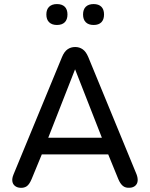

<svg xmlns="http://www.w3.org/2000/svg" viewBox="-20 -906 730 934"><path d="M45.9 -57.6 281.9 -629.2Q292.7 -655 308.6 -666.1Q324.5 -677.3 345.8 -677.3Q366.4 -677.3 382.3 -666.1Q398.2 -655 409.1 -629.2L644.4 -57.6Q650.8 -40.5 649.6 -26.3Q648.4 -12.1 638.5 -3Q628.7 6.1 612.3 7.3Q590.9 9.1 577.8 -1.6Q564.8 -12.4 555.4 -35L496.1 -180.2L544.1 -155H146.7L193.8 -180.2L133.9 -35Q123.1 -9.3 110.5 -0.3Q97.8 8.7 79.6 7.6Q63.3 6.9 52.6 -1.7Q41.9 -10.3 40 -24.7Q38.1 -39 45.9 -57.6ZM206 -213.8 179.2 -236H509.7L484.3 -213.8L345.2 -568.9ZM384 -835.5Q384 -860.1 397.4 -873.2Q410.8 -886.2 435.4 -886.2Q460 -886.2 473 -873.2Q486.1 -860.1 486.1 -835.5Q486.1 -810.9 473.1 -797.7Q460.1 -784.5 435.6 -784.5Q410.8 -784.5 397.4 -797.7Q384 -810.9 384 -835.5ZM205.5 -835.5Q205.5 -860.1 219.1 -873.2Q232.8 -886.2 257 -886.2Q281.8 -886.2 295 -873.2Q308.2 -860.1 308.2 -835.5Q308.2 -810.9 295 -797.7Q281.8 -784.5 257 -784.5Q232.8 -784.5 219.1 -797.7Q205.5 -810.9 205.5 -835.5Z"/></svg>

Font: SN Pro Thin
Style: Regular
Weight: 200
Designer: Tobias Whetton
Foundry: Supernotes
Version: Version 1.003;Glyphs 3.3 (3324)